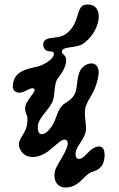

<svg xmlns="http://www.w3.org/2000/svg" viewBox="-20 -772 530 856"><path d="M37 -386C37 -467 127 -466 162 -480C187 -490 223 -513 220 -534C219 -546 202 -540 188 -546C172 -553 163 -587 189 -598C216 -609 249 -597 284 -629C341 -681 315 -752 370 -752C451 -752 427 -628 349 -576C320 -557 254 -566 256 -542C257 -527 274 -527 275 -507C276 -480 262 -454 237 -421C218 -396 228 -342 211 -312C189 -274 153 -245 149 -213C144 -171 169 -158 202 -197C231 -231 230 -270 256 -300C272 -318 299 -322 314 -355C327 -383 320 -419 336 -454C357 -500 436 -511 417 -425C401 -351 375 -338 362 -296C351 -261 369 -213 362 -184C354 -151 327 -125 320 -103C308 -65 331 -48 362 -81C384 -105 401 -119 423 -119C456 -119 449 -52 434 -33C408 0 391 -16 362 13C336 39 314 64 272 64C224 64 215 13 228 -19C241 -51 307 -136 272 -149C256 -155 230 -125 198 -100C154 -66 101 -61 76 -96C41 -145 95 -167 101 -219C107 -270 92 -254 92 -290C92 -325 149 -367 131 -377C118 -384 95 -364 76 -360C53 -355 37 -367 37 -386Z"/></svg>

Font: PicNic
Style: Regular
Weight: 400
Designer: Mariel Nils
Foundry: Velvetyne Type Foundry
Version: Version 2.000;Glyphs 3.2.3 (3260)